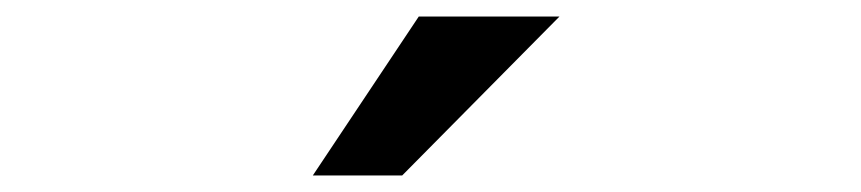

<svg xmlns="http://www.w3.org/2000/svg" viewBox="-20 -136 1040 232"><path d="M466 76 656 -116H486L358 76Z"/></svg>

Font: Inconsolata UltraExpanded
Style: Bold
Weight: 700
Width: 9
Monospace: yes
Designer: Raph Levien, Cyreal, Brenton Simpson
Foundry: Raph Levien, Cyreal, Google
Version: Version 3.100